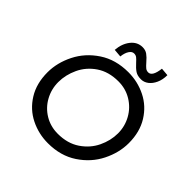

<svg xmlns="http://www.w3.org/2000/svg" viewBox="-231 -1117 1320 1320"><g transform="rotate(45 429.5 -457.0)"><path d="M78 -336Q78 -429 123.5 -520Q169 -611 258.5 -670.5Q348 -730 471 -730Q562 -730 641.5 -690.5Q721 -651 769.5 -573Q818 -495 818 -387Q818 -294 772.5 -203Q727 -112 637.5 -52.5Q548 7 425 7Q334 7 254.5 -32.5Q175 -72 126.5 -150Q78 -228 78 -336ZM718 -382Q718 -450 685.5 -508.5Q653 -567 595.5 -602Q538 -637 467 -637Q373 -637 307.5 -592.5Q242 -548 210 -479.5Q178 -411 178 -341Q178 -273 210 -214.5Q242 -156 299 -121.5Q356 -87 427 -87Q521 -87 587 -131.5Q653 -176 685.5 -244Q718 -312 718 -382ZM463 -813Q446 -832 435 -840.5Q424 -849 408 -849Q388 -849 373.5 -826.5Q359 -804 355 -767L296 -772Q301 -836 334.5 -878.5Q368 -921 419 -921Q447 -921 467 -906.5Q487 -892 509 -866Q528 -844 540 -834.5Q552 -825 568 -825Q607 -825 617 -910L675 -905Q675 -861 659.5 -827Q644 -793 619.5 -774.5Q595 -756 566 -756Q531 -756 509.5 -770.5Q488 -785 463 -813Z"/></g></svg>

Font: Josefin Sans
Style: Italic
Weight: 400
Italic angle: -7°
Designer: Santiago Orozco
Foundry: Typemade
Version: Version 2.000